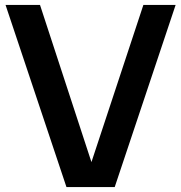

<svg xmlns="http://www.w3.org/2000/svg" viewBox="-20 -760 736 780"><path d="M562.5 -740H693.5L446 0H250L2.5 -740H142.5L351.5 -101.5Z"/></svg>

Font: Encode Sans SemiBold
Style: Regular
Weight: 600
Designer: Multiple Designers
Foundry: Impallari Type
Version: Version 2.000